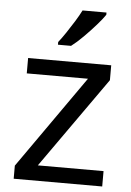

<svg xmlns="http://www.w3.org/2000/svg" viewBox="-54 -807 578 847"><g transform="rotate(5 235.0 -383.0)"><path d="M431 0H39V-58L327 -468H56V-536H424V-470L140 -68H431ZM383 -756Q371 -738 346 -709.5Q321 -681 292.5 -652.5Q264 -624 240 -606H182V-618Q197 -637 214.5 -663Q232 -689 249 -716.5Q266 -744 277 -766H383Z"/></g></svg>

Font: Noto Sans Mende Kikakui
Style: Regular
Weight: 400
Designer: Monotype Design Team
Foundry: Monotype Imaging Inc.
Version: Version 2.003; ttfautohint (v1.8.4.7-5d5b)